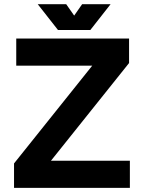

<svg xmlns="http://www.w3.org/2000/svg" viewBox="-20 -909 696 929"><path d="M58.6 -722.7H604.5V-604L226.6 -131.3H608.4V0H47.9V-118.2L426.3 -591.3H58.6ZM300.3 -888.7 338.9 -833.5 377.4 -888.7H515.1L417 -763.7H260.7L162.6 -888.7Z"/></svg>

Font: Giphurs
Style: Bold
Weight: 700
Version: Version 0.920; ttfautohint (v1.8.4.7-5d5b)